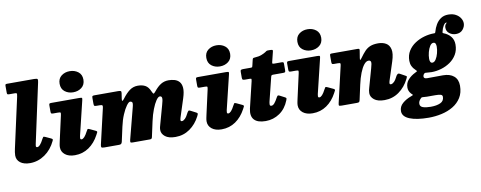

<svg xmlns="http://www.w3.org/2000/svg" viewBox="-87 -1205 4714 1881"><g transform="rotate(-10 2270.5 -265.0)"><path d="M339 -739 212 -151Q209 -139 209 -131Q209 -117 221.5 -117Q249.5 -117 285 -188Q292 -201.5 296.2 -205.2Q300.5 -209 316 -202L368 -178Q379.5 -172.5 382.8 -168.2Q386 -164 380.5 -152Q341.5 -69 273.5 -22Q205.5 25 125.5 25Q64.5 25 29.2 -2Q-6 -29 -6 -74Q-6 -88.5 -3.2 -107Q-0.5 -125.5 3 -140L113 -639Q117 -656.5 116.8 -665.8Q116.5 -675 92 -675H44.5Q29 -675 24 -677.8Q19 -680.5 19 -696V-760.5Q19 -772.5 22.2 -776.2Q25.5 -780 37 -780H307Q338 -780 341.2 -771Q344.5 -762 339 -739Z M544.5 -690Q544.5 -741 579.2 -768Q614 -795 662.5 -795Q711.5 -795 746.5 -768Q781.5 -741 781.5 -690Q781 -639 746.2 -612Q711.5 -585 662.5 -585Q614 -585 579.2 -612Q544.5 -639 544.5 -690ZM734.5 -490 652.5 -151Q650 -141 650 -131Q650 -117 662.5 -117Q690 -117 724 -184Q733 -201 737 -205.2Q741 -209.5 760 -200.5L812 -176Q829.5 -168 824.8 -158.2Q820 -148.5 812 -133.5Q772.5 -59 711.2 -17Q650 25 572 25Q510.5 25 474.8 -3.5Q439 -32 439 -77Q439 -91.5 442.8 -110Q446.5 -128.5 449 -140L504 -386Q508 -404.5 505.5 -409.8Q503 -415 480.5 -415H432.5Q417 -415 413 -419.2Q409 -423.5 409 -440V-499Q409 -513.5 413.8 -516.8Q418.5 -520 432.5 -520H708.5Q733.5 -520 736.8 -515.2Q740 -510.5 734.5 -490Z M860 -520H1096.5Q1113.5 -520 1121.5 -516Q1129.5 -512 1127 -496L1118.5 -439Q1115 -417.5 1121.8 -419Q1128.5 -420.5 1141 -437.5Q1178 -487 1213.8 -513Q1249.5 -539 1295 -539Q1339.5 -539 1369.5 -522.2Q1399.5 -505.5 1418 -461Q1428.5 -436.5 1434.5 -435.8Q1440.5 -435 1454.5 -452.5Q1490 -497 1524 -518Q1558 -539 1601.5 -539Q1631 -539 1659.2 -531.2Q1687.5 -523.5 1706.8 -502.2Q1726 -481 1729.2 -442.2Q1732.5 -403.5 1712.5 -341L1652.5 -155Q1648.5 -142 1648.5 -136Q1648.5 -122 1662 -122Q1676.5 -122 1693.5 -138.8Q1710.5 -155.5 1731.5 -198Q1741.5 -212 1745.5 -212.8Q1749.5 -213.5 1763.5 -206.5L1803 -186Q1824.5 -176 1826.5 -170Q1828.5 -164 1817 -142Q1779.5 -68.5 1716.5 -24.2Q1653.5 20 1573.5 20Q1506 20 1471.2 -7.5Q1436.5 -35 1436.5 -73Q1436.5 -87.5 1439.5 -100.8Q1442.5 -114 1446 -125L1497.5 -310Q1512 -358 1510.2 -378Q1508.5 -398 1489 -398Q1473 -398 1452.2 -367.8Q1431.5 -337.5 1411.5 -286Q1391.5 -234.5 1377.5 -170.5L1345 -21Q1343 -10.5 1338.5 -5.2Q1334 0 1321 0H1150Q1131.5 0 1128.8 -5.5Q1126 -11 1129.5 -27.5L1210 -338Q1221 -379.5 1213.8 -388.8Q1206.5 -398 1193.5 -398Q1180 -398 1157.8 -367.8Q1135.5 -337.5 1113.5 -285.8Q1091.5 -234 1077.5 -169.5L1046 -26Q1043 -13.5 1037 -6.8Q1031 0 1015 0H870Q844 0 839.5 -6.8Q835 -13.5 839.5 -33L921.5 -386Q925.5 -403.5 920.5 -409.2Q915.5 -415 892 -415H867Q847.5 -415 842.2 -418.8Q837 -422.5 837 -442V-494Q837 -510.5 840.2 -515.2Q843.5 -520 860 -520Z M2004 -690Q2004 -741 2038.8 -768Q2073.5 -795 2122 -795Q2171 -795 2206 -768Q2241 -741 2241 -690Q2240.5 -639 2205.8 -612Q2171 -585 2122 -585Q2073.5 -585 2038.8 -612Q2004 -639 2004 -690ZM2194 -490 2112 -151Q2109.5 -141 2109.5 -131Q2109.5 -117 2122 -117Q2149.5 -117 2183.5 -184Q2192.5 -201 2196.5 -205.2Q2200.5 -209.5 2219.5 -200.5L2271.5 -176Q2289 -168 2284.2 -158.2Q2279.5 -148.5 2271.5 -133.5Q2232 -59 2170.8 -17Q2109.5 25 2031.5 25Q1970 25 1934.2 -3.5Q1898.5 -32 1898.5 -77Q1898.5 -91.5 1902.2 -110Q1906 -128.5 1908.5 -140L1963.5 -386Q1967.5 -404.5 1965 -409.8Q1962.5 -415 1940 -415H1892Q1876.5 -415 1872.5 -419.2Q1868.5 -423.5 1868.5 -440V-499Q1868.5 -513.5 1873.2 -516.8Q1878 -520 1892 -520H2168Q2193 -520 2196.2 -515.2Q2199.5 -510.5 2194 -490Z M2343.5 -520H2414.5Q2429 -520 2431 -524Q2433 -528 2435.5 -539L2449 -596Q2451.5 -604.5 2455.2 -607.8Q2459 -611 2468.5 -611.5Q2513.5 -614 2541 -625Q2568.5 -636 2582.5 -645.5Q2592 -652.5 2596.2 -655Q2600.5 -657.5 2607 -657.8Q2613.5 -658 2628.5 -658Q2647 -658 2654 -655.2Q2661 -652.5 2657.5 -639L2633.5 -542Q2630 -528.5 2631.8 -524.2Q2633.5 -520 2649.5 -520H2721.5Q2732.5 -520 2738 -517.5Q2743.5 -515 2743.5 -503V-442Q2743.5 -425 2740.2 -420Q2737 -415 2719.5 -415H2619.5Q2607.5 -415 2603.8 -410.8Q2600 -406.5 2597.5 -396L2539.5 -162Q2536 -148 2535.8 -133Q2535.5 -118 2551.5 -118Q2567 -118 2582.5 -136Q2598 -154 2616.5 -189Q2622 -199 2627.5 -204Q2633 -209 2645.5 -202.5L2693.5 -177.5Q2707.5 -170.5 2708.5 -165.5Q2709.5 -160.5 2703.5 -145Q2673 -66 2610.5 -23Q2548 20 2470.5 20Q2391 20 2357 -17Q2323 -54 2338.5 -126L2402 -391Q2404.5 -402.5 2404 -408.8Q2403.5 -415 2387.5 -415H2342.5Q2328 -415 2320.2 -418.2Q2312.5 -421.5 2312.5 -437.5V-497.5Q2312.5 -514 2320.5 -517Q2328.5 -520 2343.5 -520Z M2910 -690Q2910 -741 2944.8 -768Q2979.5 -795 3028 -795Q3077 -795 3112 -768Q3147 -741 3147 -690Q3146.5 -639 3111.8 -612Q3077 -585 3028 -585Q2979.5 -585 2944.8 -612Q2910 -639 2910 -690ZM3100 -490 3018 -151Q3015.5 -141 3015.5 -131Q3015.5 -117 3028 -117Q3055.5 -117 3089.5 -184Q3098.5 -201 3102.5 -205.2Q3106.5 -209.5 3125.5 -200.5L3177.5 -176Q3195 -168 3190.2 -158.2Q3185.5 -148.5 3177.5 -133.5Q3138 -59 3076.8 -17Q3015.5 25 2937.5 25Q2876 25 2840.2 -3.5Q2804.5 -32 2804.5 -77Q2804.5 -91.5 2808.2 -110Q2812 -128.5 2814.5 -140L2869.5 -386Q2873.5 -404.5 2871 -409.8Q2868.5 -415 2846 -415H2798Q2782.5 -415 2778.5 -419.2Q2774.5 -423.5 2774.5 -440V-499Q2774.5 -513.5 2779.2 -516.8Q2784 -520 2798 -520H3074Q3099 -520 3102.2 -515.2Q3105.5 -510.5 3100 -490Z M3222.5 -520H3478Q3491 -520 3494.8 -516.2Q3498.5 -512.5 3496.5 -501L3485 -430Q3482 -411 3485 -409Q3488 -407 3502 -426Q3529 -464 3552.8 -489Q3576.5 -514 3607.5 -526.5Q3638.5 -539 3686 -539Q3730.5 -539 3763.2 -520.2Q3796 -501.5 3806 -458.2Q3816 -415 3792 -341L3732 -155Q3728 -142 3728 -136Q3728 -122 3741 -122Q3755.5 -122 3772.8 -138.5Q3790 -155 3810.5 -197Q3818.5 -207 3824.8 -210.8Q3831 -214.5 3842.5 -209L3889.5 -183Q3907 -175 3907 -169.2Q3907 -163.5 3898.5 -146.5Q3861 -71 3797.5 -25.5Q3734 20 3653 20Q3585.5 20 3550.8 -7.5Q3516 -35 3516 -73Q3516 -87.5 3518.8 -100.8Q3521.5 -114 3525 -125L3577 -310Q3591.5 -358 3586.8 -373Q3582 -388 3563.5 -388Q3540.5 -388 3518.2 -360.2Q3496 -332.5 3476.8 -283.5Q3457.5 -234.5 3443.5 -170.5L3411.5 -24Q3408 -8.5 3402.5 -4.2Q3397 0 3379.5 0H3230.5Q3205 0 3202.5 -6Q3200 -12 3204.5 -31L3287 -387Q3291 -405 3288 -410Q3285 -415 3261.5 -415H3226Q3210.5 -415 3206.5 -419.5Q3202.5 -424 3202.5 -439V-498Q3202.5 -512 3205.8 -516Q3209 -520 3222.5 -520Z M3791.5 155Q3791.5 109 3827.5 77.8Q3863.5 46.5 3915 28Q3937.5 19.5 3934.5 17.2Q3931.5 15 3918.5 1Q3893.5 -26.5 3893.5 -61Q3893.5 -108 3923 -140Q3952.5 -172 3993 -191.5Q4015 -203 4015.2 -204.8Q4015.5 -206.5 3999.5 -222Q3979.5 -240 3968.5 -263.8Q3957.5 -287.5 3957.5 -317Q3957.5 -373 3983.8 -414.8Q4010 -456.5 4052.2 -484.2Q4094.5 -512 4144 -526Q4193.5 -540 4240 -540H4242.5Q4249.5 -539.5 4252.8 -542Q4256 -544.5 4258.5 -554Q4268 -589.5 4287 -622.2Q4306 -655 4336.5 -676Q4367 -697 4410.5 -697Q4455 -697 4485.2 -680.2Q4515.5 -663.5 4531.2 -638.2Q4547 -613 4547 -587Q4547 -554 4522.8 -525Q4498.5 -496 4454 -496Q4418 -496 4389.8 -517.2Q4361.5 -538.5 4361.5 -575Q4361.5 -594 4369 -604.5Q4376.5 -615 4381.2 -619Q4386 -623 4378 -623Q4365 -623 4350.2 -599.5Q4335.5 -576 4327.5 -540.5Q4325.5 -531.5 4326.5 -529.2Q4327.5 -527 4335 -524.5Q4378 -508.5 4404.5 -476Q4431 -443.5 4431 -396Q4431 -340 4406 -297.5Q4381 -255 4340 -226.8Q4299 -198.5 4250.2 -184.2Q4201.5 -170 4154 -170Q4135 -170 4113.5 -172.5Q4099.5 -174.5 4091.2 -174Q4083 -173.5 4075 -163Q4067.5 -152 4067.5 -140Q4067.5 -132 4074.5 -125.5Q4081.5 -119 4101 -119Q4109.5 -119 4130.8 -119.2Q4152 -119.5 4177.5 -119.5Q4203 -119.5 4225 -119.8Q4247 -120 4257 -120Q4326.5 -120 4365.5 -86.8Q4404.5 -53.5 4404.5 9Q4404.5 78.5 4374 127.2Q4343.5 176 4292.5 206.5Q4241.5 237 4178.2 251Q4115 265 4049.5 265Q3930 265 3860.8 237Q3791.5 209 3791.5 155ZM4152 -302Q4152 -283.5 4158 -271.8Q4164 -260 4178 -260Q4197.5 -260 4213 -284Q4228.5 -308 4237.5 -342.2Q4246.5 -376.5 4246.5 -408Q4246.5 -427 4240.5 -438.5Q4234.5 -450 4220 -450Q4200.5 -450 4185.2 -426.2Q4170 -402.5 4161 -368Q4152 -333.5 4152 -302ZM4005 65Q3994 76 3987.5 88.2Q3981 100.5 3981 115Q3980.5 142.5 4009.8 152.8Q4039 163 4087.5 163Q4146 163 4183 146Q4220 129 4220.5 88Q4221 70.5 4204.5 64.8Q4188 59 4150 59H4065.5Q4049 59 4035 57Q4022.5 55.5 4017.2 56.5Q4012 57.5 4005 65Z"/></g></svg>

Font: Besley* Fatface
Style: Italic
Weight: 900
Italic angle: -13°
Designer: Owen Earl
Foundry: indestructible type*
Version: Version 3.000; ttfautohint (v1.8.3)